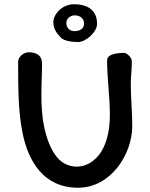

<svg xmlns="http://www.w3.org/2000/svg" viewBox="-20 -878 703 900"><path d="M346 -681C383 -681 435 -728 435 -766C435 -827 395 -858 327 -858C271 -858 230 -812 230 -773C230 -745 244 -723 266 -701C282 -685 321 -681 346 -681ZM329 -806C356 -806 374 -792 374 -767C374 -744 355 -732 329 -732C306 -732 291 -748 291 -771C291 -794 314 -806 329 -806ZM177 -580C177 -527 174 -483 174 -438C174 -388 176 -334 188 -279C201 -220 220 -174 248 -140C272 -112 304 -97 339 -97C398 -97 443 -139 465 -186C482 -221 495 -271 495 -339C495 -427 482 -510 482 -595C482 -629 544 -630 562 -630C573 -630 598 -611 598 -589C598 -552 593 -517 593 -490C593 -418 600 -353 600 -288C600 -154 499 2 346 2C185 2 112 -121 85 -258C66 -355 65 -454 65 -589C65 -611 91 -633 114 -633C153 -633 177 -617 177 -580Z"/></svg>

Font: Itim
Style: Regular
Weight: 400
Designer: CadsonDemak Team
Foundry: Pablo Impallari
Version: Version 1.002;PS 001.002;hotconv 1.0.88;makeotf.lib2.5.64775